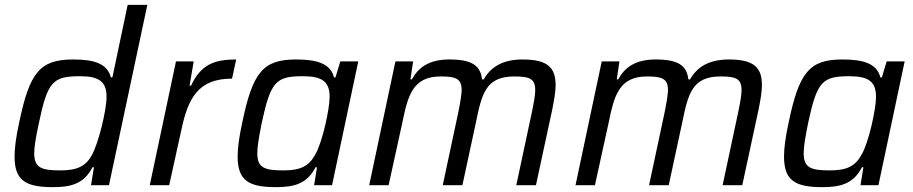

<svg xmlns="http://www.w3.org/2000/svg" viewBox="-20 -763 3762 791"><path d="M197 8C268 8 325 -3 361 -74H367L355 0H429L587 -743H506L443 -444H437C422 -501 368 -518 282 -518C144 -518 102 -465 59 -258C46 -199 40 -153 40 -118C40 -20 85 8 197 8ZM230 -61C151 -61 121 -71 121 -132C121 -160 128 -199 140 -255C176 -427 197 -449 310 -449C389 -449 419 -426 419 -364C419 -309 386 -174 359 -125C335 -80 300 -61 230 -61Z M705 -510 597 0H677L727 -227C755 -360 797 -439 936 -439L953 -518C866 -518 808 -499 767 -410H761L778 -510Z M1116 8C1187 8 1244 -3 1280 -74H1286L1274 0H1348L1456 -510H1382L1362 -444H1356C1342 -501 1286 -518 1200 -518C1063 -518 1021 -465 978 -258C965 -199 959 -153 959 -118C959 -20 1004 8 1116 8ZM1149 -61C1070 -61 1040 -71 1040 -132C1040 -160 1047 -199 1058 -255C1095 -427 1116 -449 1228 -449C1308 -449 1338 -426 1338 -364C1338 -314 1308 -175 1278 -125C1253 -80 1220 -61 1149 -61Z M1609 -510 1501 0H1581L1638 -260C1660 -366 1679 -448 1795 -448C1857 -448 1882 -440 1882 -391C1881 -370 1876 -338 1867 -295L1804 0H1885L1941 -260C1965 -377 1982 -448 2098 -448C2161 -448 2185 -440 2185 -391C2185 -370 2179 -338 2170 -295L2107 0H2188L2255 -311C2263 -351 2269 -385 2269 -412C2269 -485 2236 -518 2133 -518C2047 -518 2000 -484 1973 -436H1966C1959 -493 1925 -518 1831 -518C1746 -518 1703 -484 1677 -436H1671L1682 -510Z M2459 -510 2351 0H2431L2488 -260C2510 -366 2529 -448 2645 -448C2707 -448 2732 -440 2732 -391C2731 -370 2726 -338 2717 -295L2654 0H2735L2791 -260C2815 -377 2832 -448 2948 -448C3011 -448 3035 -440 3035 -391C3035 -370 3029 -338 3020 -295L2957 0H3038L3105 -311C3113 -351 3119 -385 3119 -412C3119 -485 3086 -518 2983 -518C2897 -518 2850 -484 2823 -436H2816C2809 -493 2775 -518 2681 -518C2596 -518 2553 -484 2527 -436H2521L2532 -510Z M3367 8C3438 8 3495 -3 3531 -74H3537L3525 0H3599L3707 -510H3633L3613 -444H3607C3593 -501 3537 -518 3451 -518C3314 -518 3272 -465 3229 -258C3216 -199 3210 -153 3210 -118C3210 -20 3255 8 3367 8ZM3400 -61C3321 -61 3291 -71 3291 -132C3291 -160 3298 -199 3309 -255C3346 -427 3367 -449 3479 -449C3559 -449 3589 -426 3589 -364C3589 -314 3559 -175 3529 -125C3504 -80 3471 -61 3400 -61Z"/></svg>

Font: Saira UNSAM
Style: Italic
Weight: 400
Italic angle: -12°
Designer: Hector Gatti with collaboration of the Omnibus-Type team
Foundry: Omnibus-Type
Version: Version 0.072;PS 000.072;hotconv 1.0.88;makeotf.lib2.5.64775